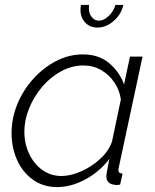

<svg xmlns="http://www.w3.org/2000/svg" viewBox="-20 -750 631 780"><path d="M212 10Q155 10 113 -20.5Q71 -51 49 -101Q27 -151 27 -209Q27 -270 50.5 -327Q74 -384 115 -429.5Q156 -475 208 -502Q260 -529 317 -529Q382 -529 424 -493Q466 -457 484 -407L508 -520H559L463 -72Q461 -64 461 -60Q461 -45 478 -45L468 0Q462 1 457 1.5Q452 2 448 1Q412 -2 412 -34Q412 -41 414.5 -53Q417 -65 424 -104Q384 -52 326.5 -21Q269 10 212 10ZM230 -35Q267 -35 310 -54Q353 -73 387.5 -105Q422 -137 435 -175L471 -346Q466 -383 445 -414.5Q424 -446 391.5 -465Q359 -484 319 -484Q272 -484 228.5 -460.5Q185 -437 151.5 -397.5Q118 -358 98.5 -310.5Q79 -263 79 -215Q79 -166 98.5 -125Q118 -84 152 -59.5Q186 -35 230 -35ZM382 -666Q401 -666 421 -684.5Q441 -703 449 -730H481Q473 -692 442 -665Q411 -638 376 -638Q345 -638 326 -658.5Q307 -679 307 -710Q307 -719 309 -730H342Q341 -723 341 -716Q341 -696 352.5 -681Q364 -666 382 -666Z"/></svg>

Font: Raleway Light
Style: Italic
Weight: 300
Italic angle: -12°
Designer: Matt McInerney, Pablo Impallari, Rodrigo Fuenzalida
Foundry: Matt McInerney, Pablo Impallari, Rodrigo Fuenzalida
Version: Version 4.026